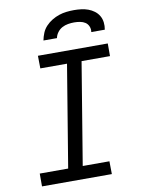

<svg xmlns="http://www.w3.org/2000/svg" viewBox="-102 -1023 803 1091"><g transform="rotate(-10 300.0 -477.5)"><path d="M453 0H50V-74H214L311 -662H157L156 -735H559V-662H395L298 -74H452ZM202 -815Q206 -836 214.5 -857Q223 -878 239 -895Q255 -912 275 -924Q295 -936 316 -943Q337 -950 359 -952.5Q381 -955 402 -955Q423 -955 444 -952.5Q465 -950 484 -943Q503 -936 519 -924Q535 -912 545 -895Q555 -878 557.5 -857Q560 -836 556 -815H478Q481 -832 474.5 -847.5Q468 -863 455 -871.5Q442 -880 425 -883Q408 -886 391 -886Q374 -886 356 -883Q338 -880 322 -871.5Q306 -863 294.5 -847.5Q283 -832 280 -815Z"/></g></svg>

Font: Iosevka Extended Oblique
Style: Regular
Weight: 400
Width: 7
Italic angle: -9°
Monospace: yes
Designer: Belleve Invis
Foundry: Belleve Invis
Version: Version 32.0.1; ttfautohint (v1.8.4)